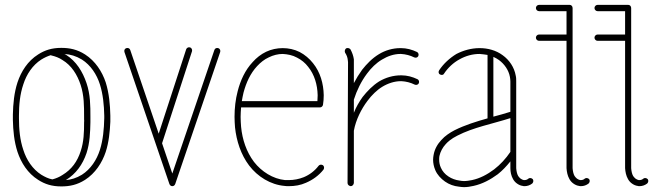

<svg xmlns="http://www.w3.org/2000/svg" viewBox="-20 -768 2713 790"><path d="M58 -286C58 -288 58 -290 58 -292C58 -336 62 -380 76 -421C89 -462 114 -500 150 -523C163 -531 176 -537 189 -541C190 -541 190 -540 191 -540C208 -536 224 -530 237 -521C274 -499 298 -461 312 -418C326 -375 326 -332 326 -287V-277C326 -273 327 -269 326 -265C326 -224 325 -185 312 -146C298 -103 275 -71 237 -48C225 -40 211 -34 196 -30C196 -30 195 -30 195 -30C179 -33 165 -40 150 -49C114 -72 89 -110 76 -151C62 -192 58 -236 58 -281C58 -283 58 -284 58 -286ZM415 -143C428 -183 432 -226 434 -267C434 -268 434 -269 434 -271C434 -272 434 -279 434 -292C433 -337 429 -384 415 -429C400 -474 372 -517 330 -544C297 -565 266 -571 232 -571C194 -571 165 -562 137 -544C94 -517 67 -474 52 -429C38 -386 34 -341 33 -297C33 -294 33 -291 33 -286C33 -281 33 -277 33 -274C34 -231 38 -186 52 -143C67 -98 94 -55 137 -28C165 -10 194 -1 232 -1C266 -1 297 -7 330 -28C372 -55 400 -98 415 -143ZM251 -543 245 -546C270 -544 292 -538 317 -523C353 -500 378 -462 391 -421C404 -380 408 -336 409 -292V-284C409 -283 409 -283 409 -283C409 -283 409 -282 409 -282C408 -237 404 -192 391 -151C378 -110 353 -72 317 -49C294 -35 273 -29 251 -27C293 -53 320 -91 336 -138C350 -181 351 -224 352 -265V-274V-277V-287C352 -332 352 -379 336 -426C320 -473 294 -516 251 -543Z M689 -54 647 -178C647 -179 647 -179 647 -179L770 -557C772 -564 768 -571 762 -573C755 -575 748 -571 746 -565L633 -218L516 -562C514 -569 507 -572 500 -570C493 -568 490 -561 492 -554L677 -11C679 -6 683 -2 689 -2C695 -2 699 -6 701 -11L886 -554C888 -560 885 -568 878 -570C871 -572 864 -569 862 -562Z M1295 -259H963ZM1239 -16C1267 -28 1292 -46 1311 -70C1315 -76 1314 -84 1309 -88C1303 -92 1295 -91 1291 -86C1275 -65 1254 -49 1230 -39C1210 -31 1189 -27 1168 -27C1163 -27 1158 -27 1153 -27C1103 -32 1056 -62 1025 -102C994 -143 977 -194 972 -246C971 -260 970 -273 970 -287C970 -300 971 -313 972 -326H1296C1303 -326 1308 -331 1309 -337C1311 -350 1312 -362 1312 -375V-377C1311 -424 1298 -471 1268 -508C1253 -527 1234 -543 1213 -554C1191 -565 1167 -570 1143 -570C1120 -570 1096 -565 1075 -555C1054 -545 1035 -530 1020 -513C988 -479 969 -436 958 -393C949 -359 945 -323 945 -287C945 -273 946 -258 947 -244C953 -188 971 -132 1005 -87C1040 -41 1093 -8 1151 -3C1157 -2 1163 -2 1168 -2C1193 -2 1217 -6 1239 -16ZM975 -352C977 -363 979 -375 982 -387C993 -428 1010 -466 1038 -496C1052 -511 1068 -524 1086 -532C1104 -541 1124 -546 1143 -546C1163 -545 1184 -541 1202 -531C1220 -522 1236 -509 1248 -493C1274 -461 1286 -419 1287 -377V-375C1287 -367 1286 -359 1286 -352Z M1470 -481C1457 -463 1446 -445 1436 -426V-512C1436 -516 1436 -520 1436 -524C1434 -538 1429 -552 1422 -565C1418 -570 1410 -572 1404 -569C1399 -565 1397 -557 1400 -551C1406 -542 1410 -532 1411 -521C1411 -518 1412 -515 1412 -512L1410 -15C1410 -8 1416 -3 1423 -2C1430 -2 1435 -8 1436 -15V-230C1436 -230 1436 -230 1436 -230C1444 -275 1467 -320 1492 -353C1509 -376 1530 -397 1553 -411C1576 -425 1603 -434 1629 -434H1632C1651 -433 1670 -428 1686 -420C1692 -417 1700 -419 1703 -425C1706 -431 1704 -439 1698 -442C1677 -452 1655 -458 1632 -458H1629C1598 -458 1567 -449 1540 -433C1513 -416 1491 -393 1472 -369C1457 -348 1445 -327 1436 -304V-358C1448 -396 1466 -433 1490 -465C1507 -488 1528 -509 1552 -523C1575 -537 1601 -546 1627 -546H1630C1649 -545 1668 -540 1684 -532C1690 -529 1698 -531 1701 -537C1704 -543 1702 -551 1696 -554C1675 -564 1653 -570 1630 -570H1627C1596 -570 1565 -561 1539 -545C1511 -528 1489 -505 1470 -481Z M1862 -210C1928 -244 2005 -258 2080 -282V-143C2061 -115 2039 -91 2013 -71C1985 -50 1955 -34 1922 -27C1911 -25 1900 -23 1889 -23C1883 -23 1877 -24 1871 -25C1855 -27 1838 -33 1825 -42C1811 -51 1800 -64 1794 -78C1789 -89 1787 -100 1787 -111C1787 -116 1787 -121 1788 -126C1792 -144 1801 -161 1814 -175C1822 -184 1836 -197 1862 -210ZM1858 -546C1830 -529 1805 -506 1787 -479C1783 -473 1784 -465 1790 -462C1796 -458 1804 -459 1807 -465C1823 -489 1845 -510 1871 -524C1896 -538 1924 -546 1953 -546C1964 -545 1975 -544 1986 -542V-281C1940 -268 1894 -254 1850 -232C1831 -222 1811 -209 1796 -192C1780 -175 1768 -154 1764 -130C1763 -124 1762 -118 1762 -111C1762 -97 1765 -82 1771 -68C1779 -49 1794 -33 1811 -21C1828 -9 1848 -2 1868 0C1875 1 1882 2 1889 2C1902 2 1915 0 1928 -3C1965 -11 1998 -29 2028 -51C2047 -66 2064 -84 2080 -104V-78V-77V-76C2080 -61 2083 -45 2091 -31C2095 -24 2100 -18 2107 -13C2114 -8 2122 -4 2131 -3C2133 -2 2136 -2 2138 -2C2150 -2 2161 -6 2170 -13C2175 -18 2176 -26 2172 -31C2167 -36 2159 -37 2154 -33C2150 -29 2144 -27 2138 -27C2137 -27 2136 -27 2135 -27C2131 -28 2126 -30 2122 -33C2118 -36 2115 -40 2112 -44C2107 -53 2105 -64 2104 -76V-77V-78V-433C2104 -441 2104 -449 2102 -457C2096 -491 2076 -521 2048 -541C2021 -561 1987 -570 1954 -570H1953C1920 -570 1887 -561 1858 -546ZM2010 -534C2019 -530 2026 -526 2033 -521C2056 -504 2073 -479 2078 -452C2079 -446 2080 -439 2080 -433V-308C2057 -301 2034 -294 2010 -288Z M2324 -748H2198C2191 -748 2185 -742 2185 -735C2185 -728 2191 -722 2198 -722H2311V-626H2198C2191 -626 2185 -620 2185 -613C2185 -606 2191 -600 2198 -600H2311V-79V-77V-76C2312 -61 2315 -45 2323 -31C2327 -24 2332 -18 2339 -13C2346 -8 2354 -4 2363 -3C2365 -2 2368 -2 2370 -2C2382 -2 2393 -6 2402 -13C2407 -18 2408 -26 2404 -31C2399 -36 2391 -37 2386 -33C2382 -29 2376 -27 2370 -27C2369 -27 2368 -27 2367 -27C2363 -28 2358 -30 2354 -33C2350 -36 2347 -40 2344 -44C2339 -53 2337 -64 2336 -76V-77V-78V-735C2336 -742 2331 -748 2324 -748Z M2565 -748H2439C2432 -748 2426 -742 2426 -735C2426 -728 2432 -722 2439 -722H2552V-626H2439C2432 -626 2426 -620 2426 -613C2426 -606 2432 -600 2439 -600H2552V-79V-77V-76C2553 -61 2556 -45 2564 -31C2568 -24 2573 -18 2580 -13C2587 -8 2595 -4 2604 -3C2606 -2 2609 -2 2611 -2C2623 -2 2634 -6 2643 -13C2648 -18 2649 -26 2645 -31C2640 -36 2632 -37 2627 -33C2623 -29 2617 -27 2611 -27C2610 -27 2609 -27 2608 -27C2604 -28 2599 -30 2595 -33C2591 -36 2588 -40 2585 -44C2580 -53 2578 -64 2577 -76V-77V-78V-735C2577 -742 2572 -748 2565 -748Z"/></svg>

Font: LS
Style: LightAlt
Weight: 250
Designer: BSozoo
Foundry: BSozoo
Version: Version 001.000